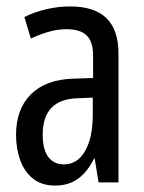

<svg xmlns="http://www.w3.org/2000/svg" viewBox="-20 -568 449 598"><path d="M152 10Q110 10 83 -11.5Q56 -33 43 -69Q30 -105 30 -148Q30 -228 76 -274Q122 -320 207 -323L270 -325V-394Q270 -438 250 -457.5Q230 -477 187 -477Q161 -477 133.5 -469.5Q106 -462 76 -448L56 -515Q88 -531 125 -539.5Q162 -548 198 -548Q274 -548 311.5 -511.5Q349 -475 349 -401V0H287L275 -74H273Q259 -46 241.5 -27.5Q224 -9 202 0.5Q180 10 152 10ZM179 -56Q221 -56 245 -97.5Q269 -139 269 -212V-264L221 -262Q166 -260 139.5 -231.5Q113 -203 113 -149Q113 -102 130.5 -79Q148 -56 179 -56Z"/></svg>

Font: Noto Sans ExtraCondensed
Style: Regular
Weight: 400
Width: 2
Designer: Monotype Design Team
Foundry: Monotype Imaging Inc.
Version: Version 2.013